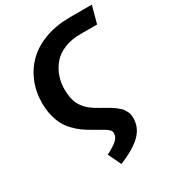

<svg xmlns="http://www.w3.org/2000/svg" viewBox="-215 -809 1034 1148"><g transform="rotate(-30 301.5 -235.0)"><path d="M279.8 222.2 236.8 132.8Q284.2 108.9 308.6 88.1Q333 67.4 333 38.1Q333 32.2 331.3 27.3Q329.6 22.5 324.7 17.1Q319.8 11.7 314.9 7.8Q310.1 3.9 299.3 -2.7Q288.6 -9.3 279.5 -14.4Q270.5 -19.5 253.7 -29.1Q236.8 -38.6 223.1 -46.9Q193.8 -64 172.1 -79.6Q150.4 -95.2 126.2 -120.4Q102.1 -145.5 86.7 -173.3Q71.3 -201.2 61 -241.5Q50.8 -281.7 50.8 -329.1Q50.8 -407.7 78.4 -474.4Q106 -541 156.7 -589.4Q207.5 -637.7 283.4 -664.8Q359.4 -691.9 452.1 -691.9H603L570.8 -573.2H454.1Q392.1 -573.2 343.8 -553.2Q295.4 -533.2 266.6 -499.3Q237.8 -465.3 222.9 -423.8Q208 -382.3 208 -335.9Q208 -295.4 215.8 -264.6Q223.6 -233.9 240.2 -210.7Q256.8 -187.5 277.6 -170.7Q298.3 -153.8 330.1 -136.2Q354 -122.6 363 -117.7Q372.1 -112.8 391.1 -101.3Q410.2 -89.8 417.5 -84Q424.8 -78.1 438 -67.4Q451.2 -56.6 456.3 -48.6Q461.4 -40.5 468 -29.3Q474.6 -18.1 476.8 -6.3Q479 5.4 479 19Q479 84 431.4 131.6Q383.8 179.2 279.8 222.2Z"/></g></svg>

Font: FiraGO SemiBold
Style: Italic
Weight: 600
Italic angle: -8°
Designer: bBox Type GmbH
Foundry: bBox Type GmbH
Version: Version 1.001;PS 001.001;hotconv 1.0.88;makeotf.lib2.5.64775